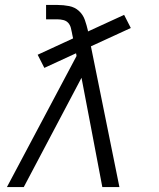

<svg xmlns="http://www.w3.org/2000/svg" viewBox="-20 -755 640 775"><path d="M8 0 289 -529 287 -540 159 -481 132 -534 275 -600 271 -619V-620Q269 -631 266 -642.5Q263 -654 255.5 -662.5Q248 -671 236 -674Q224 -677 212 -677H166V-735H212Q236 -735 259 -730.5Q282 -726 298.5 -711Q315 -696 322.5 -674.5Q330 -653 335 -631V-628L481 -695L508 -642L347 -568L462 0H393L348 -237L309 -441L76 0Z"/></svg>

Font: Iosevka SS04 Light Extended
Style: Italic
Weight: 300
Width: 7
Italic angle: -9°
Monospace: yes
Designer: Belleve Invis
Foundry: Belleve Invis
Version: Version 19.0.0; ttfautohint (v1.8.4)